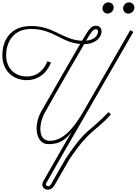

<svg xmlns="http://www.w3.org/2000/svg" viewBox="-52 -1238 1157 1624"><path d="M334 363C369 374 393 357 412 324L533 113C710 -151 757 -124 886 -270L866 -290C692 -107 683 -164 504 103L377 324C370 337 358 339 350 336C342 333 331 326 338 313L490 46C502 26 589 -125 609 -159L1076 -968L1050 -983L667 -318C562 -130 469 -47 370 -47C264 -47 277 -194 326 -283C342 -312 507 -603 542 -662C595 -751 632 -817 660 -865C766 -866 807 -931 807 -970C807 -999 790 -1020 763 -1020C723 -1020 710 -1010 642 -893C474 -901 407 -1018 211 -1018C20 -1018 -32 -878 -32 -770C-32 -643 54 -560 176 -560C261 -560 340 -610 379 -709L349 -720C311 -625 244 -591 176 -591C76 -591 0 -657 0 -770C0 -877 57 -993 211 -993C398 -993 463 -880 626 -866C597 -817 560 -752 510 -666C474 -605 314 -325 299 -299C225 -171 255 -19 354 -19C416 -19 484 -27 555 -124C519 -63 483 0 464 33L315 293C291 334 320 358 334 363ZM676 -894C722 -972 736 -991 758 -991C771 -991 777 -983 777 -971C777 -943 752 -900 676 -894ZM825 -1198C809 -1177 811 -1147 833 -1131C853 -1117 882 -1122 899 -1144C916 -1165 912 -1194 892 -1209C871 -1224 842 -1220 825 -1198ZM1000 -1198C984 -1177 986 -1147 1008 -1131C1028 -1117 1057 -1122 1074 -1144C1091 -1165 1087 -1194 1067 -1209C1046 -1224 1017 -1220 1000 -1198Z"/></svg>

Font: Louise
Style: Regular
Weight: 400
Designer: Ange Degheest & Luna Delabre & Camille Depalle
Foundry: Velvetyne Type Foundry
Version: Version 1.000;FEAKit 1.0